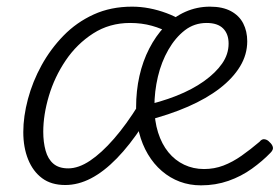

<svg xmlns="http://www.w3.org/2000/svg" viewBox="-20 -539 840 577"><path d="M176 17Q134 17 106.5 -3.5Q79 -24 64.5 -60Q50 -96 50 -142Q50 -189 64 -241.5Q78 -294 105 -343Q132 -392 171 -432Q210 -472 261.5 -495.5Q313 -519 377 -519Q403 -519 429 -514Q455 -509 480.5 -499.5Q506 -490 527 -477L488 -440Q467 -453 436.5 -461.5Q406 -470 371 -470Q309 -470 260 -438.5Q211 -407 177.5 -357.5Q144 -308 127 -251Q110 -194 110 -143Q110 -112 117 -86.5Q124 -61 140.5 -47Q157 -33 185 -33Q216 -33 250.5 -56Q285 -79 322.5 -122Q360 -165 397 -225L408 -161Q370 -103 331 -63Q292 -23 253.5 -3Q215 17 176 17ZM584 18Q550 18 520.5 7Q491 -4 466.5 -25Q442 -46 424.5 -75.5Q407 -105 398 -140.5Q389 -176 389 -216Q389 -266 399 -310.5Q409 -355 428.5 -393Q448 -431 475 -459.5Q502 -488 537 -503.5Q572 -519 611 -519Q649 -519 674 -505.5Q699 -492 711 -468.5Q723 -445 723 -415Q723 -375 701.5 -339.5Q680 -304 640.5 -273.5Q601 -243 545 -218.5Q489 -194 418 -176L402 -219Q462 -232 510 -251Q558 -270 593 -295Q628 -320 647.5 -348Q667 -376 667 -408Q667 -437 650.5 -453.5Q634 -470 601 -470Q564 -470 535.5 -448Q507 -426 486 -389.5Q465 -353 454.5 -308.5Q444 -264 444 -218Q444 -176 455 -141Q466 -106 486 -81.5Q506 -57 533.5 -44Q561 -31 593 -31Q624 -31 651.5 -41.5Q679 -52 706 -71Q733 -90 760 -113Q767 -122 775.5 -120.5Q784 -119 790 -112Q798 -105 800 -97Q802 -89 793 -80Q769 -55 737 -32Q705 -9 666.5 4.5Q628 18 584 18Z"/></svg>

Font: Playwrite CO ExtraLight
Style: Regular
Weight: 250
Version: Version 1.002